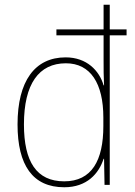

<svg xmlns="http://www.w3.org/2000/svg" viewBox="-20 -780 568 810"><path d="M251 10C347 10 397 -48 417 -110H419L421 0H443V-631H514V-656H443V-760H417V-656H218V-631H417V-526C417 -491 417 -457 419 -420H417C399 -482 346 -538 257 -538C127 -538 54 -438 54 -255C54 -83 118 10 251 10ZM251 -15C134 -15 81 -98 81 -255C81 -426 144 -513 258 -513C362 -513 416 -428 416 -284V-248C416 -103 367 -15 251 -15Z"/></svg>

Font: Noto Sans Malayalam SemiCondensed Thin
Style: Regular
Weight: 100
Width: 4
Designer: Jelle Bosma - Monotype Design Team
Foundry: Monotype Imaging Inc.
Version: Version 2.104